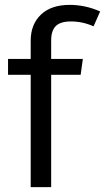

<svg xmlns="http://www.w3.org/2000/svg" viewBox="-20 -768 431 788"><path d="M271 -680Q228 -680 209 -661Q190 -642 190 -602V-526H320L311 -461H190V0H106V-461H13V-526H106V-601Q106 -668 148 -708Q190 -748 266 -748Q330 -748 391 -721L364 -660Q319 -680 271 -680Z"/></svg>

Font: FiraSans
Style: Regular
Weight: 350
Designer: Carrois Corporate & Edenspiekermann AG
Foundry: Carrois Corporate GbR & Edenspiekermann AG
Version: Version 3.106;PS 003.106;hotconv 1.0.70;makeotf.lib2.5.58329